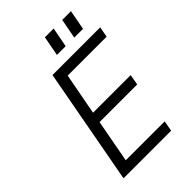

<svg xmlns="http://www.w3.org/2000/svg" viewBox="-267 -1041 1151 1151"><g transform="rotate(-45 308.5 -465.5)"><path d="M76.2 0 212.9 -738.8H617.2L605 -671.9H274.9L225.1 -407.2H543.9L532.2 -339.8H212.9L162.1 -66.9H492.2L480 0ZM316.9 -805.2 340.8 -931.2H415L391.1 -805.2ZM463.9 -805.2 487.8 -931.2H562L538.1 -805.2Z"/></g></svg>

Font: Involve
Style: Italic
Weight: 400
Italic angle: -10.5°
Designer: Stefan Peev
Foundry: Context Ltd.
Version: Version 1.001